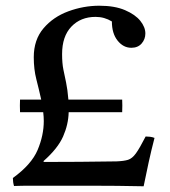

<svg xmlns="http://www.w3.org/2000/svg" viewBox="-20 -650 595 671"><path d="M482 1Q439 0 389.5 -0.5Q340 -1 291 -1Q242 -1 200 -1Q140 -1 96 -1Q52 -1 29 0Q25 -13 25 -28Q90 -75 111.5 -126Q133 -177 133 -227Q133 -242 131 -258H50Q49 -282 50 -302H124Q116 -338 107 -373Q98 -408 98 -450Q98 -511 132 -551Q166 -591 219 -610.5Q272 -630 327 -630Q381 -630 417 -614.5Q453 -599 470.5 -577Q488 -555 488 -533Q488 -513 475 -498Q462 -483 439 -483Q411 -483 391 -508Q371 -533 371 -575Q345 -591 314 -591Q262 -591 229.5 -557Q197 -523 197 -461Q197 -429 201.5 -407Q206 -385 211 -361.5Q216 -338 219 -302H407Q408 -282 407 -258H220Q219 -215 200.5 -173Q182 -131 132 -87L133 -84Q188 -84 258 -84.5Q328 -85 387 -86Q413 -87 427.5 -91.5Q442 -96 455 -114Q468 -132 489 -173Q496 -173 504.5 -172Q513 -171 520 -168Q509 -126 499.5 -82.5Q490 -39 482 1Z"/></svg>

Font: Tiro Tamil
Style: Regular
Weight: 400
Designer: Tamil: Fernando Mello & Fiona Ross. Latin: John Hudson.
Foundry: Tiro Typeworks Ltd.
Version: Version 1.52